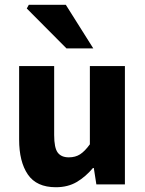

<svg xmlns="http://www.w3.org/2000/svg" viewBox="-20 -773 608 805"><path d="M214 12Q133.3 12 96.7 -41.5Q60.2 -95 60.2 -188V-496H207.1V-207Q207.1 -153.2 222 -133.3Q236.9 -113.3 268.5 -113.3Q296 -113.3 315.8 -126Q335.5 -138.6 356.8 -167.9V-496H503.7V0H384L373.3 -68.6H369.7Q338.8 -31.8 301.7 -9.9Q264.5 12 214 12ZM258.8 -570 92.3 -737.4 100.9 -753H255.9L371.2 -570Z"/></svg>

Font: Source Sans 3 VF
Style: Regular
Weight: 200
Designer: Paul D. Hunt
Foundry: Adobe
Version: Version 3.046;hotconv 1.0.118;makeotfexe 2.5.65603